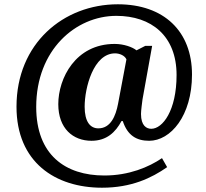

<svg xmlns="http://www.w3.org/2000/svg" viewBox="-20 -734 961 896"><path d="M456 142C593 142 687 97 760 46L736 4C674 46 582 85 467 85C285 85 149 -11 149 -235C149 -501 333 -660 523 -660C686 -660 804 -567 804 -384C804 -218 739 -133 686 -133C664 -133 638 -147 638 -202C638 -218 643 -254 645 -270L690 -520H658L617 -499C599 -514 558 -529 515 -529C332 -529 252 -368 252 -248C252 -134 321 -77 407 -77C478 -77 519 -117 547 -169H553C575 -102 617 -77 676 -77C776 -77 876 -193 876 -386C876 -588 745 -714 530 -714C276 -714 57 -531 57 -236C57 23 238 142 456 142ZM439 -135C401 -135 375 -166 375 -236C375 -324 416 -485 517 -485C538 -485 562 -475 570 -457L531 -250C520 -192 496 -135 439 -135Z"/></svg>

Font: Noto Serif Lao
Style: Bold
Weight: 700
Designer: Monotype Design Team
Foundry: Monotype Imaging Inc.
Version: Version 2.003